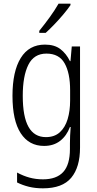

<svg xmlns="http://www.w3.org/2000/svg" viewBox="-20 -785 529 1046"><path d="M225 -542Q277 -542 309 -517.5Q341 -493 361 -452H364L371 -532H416V19Q416 126 368 183.5Q320 241 214 241Q172 241 137.5 232.5Q103 224 73 209V155Q106 173 140.5 182.5Q175 192 214 192Q288 192 324.5 152Q361 112 361 27V-4Q361 -24 362 -46Q363 -68 365 -93H361Q343 -45 307.5 -17.5Q272 10 220 10Q138 10 93 -59Q48 -128 48 -263Q48 -396 93 -469Q138 -542 225 -542ZM233 -493Q165 -493 134.5 -432Q104 -371 104 -263Q104 -149 135.5 -93.5Q167 -38 230 -38Q277 -38 306 -64.5Q335 -91 348.5 -136Q362 -181 362 -237V-294Q362 -387 332 -440Q302 -493 233 -493ZM364 -757Q349 -735 325.5 -707Q302 -679 276 -652Q250 -625 229 -606H194V-617Q224 -654 251.5 -692Q279 -730 299 -765H364Z"/></svg>

Font: Noto Sans Condensed Light
Style: Regular
Weight: 300
Width: 3
Designer: Monotype Design Team
Foundry: Monotype Imaging Inc.
Version: Version 2.013; ttfautohint (v1.8.4.7-5d5b)